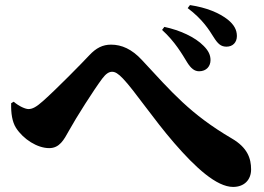

<svg xmlns="http://www.w3.org/2000/svg" viewBox="-20 -764 1040 757"><path d="M765 -483C794 -483 810 -503 810 -527C810 -547 802 -564 783 -583C749 -618 689 -645 628 -658L619 -646C670 -600 699 -549 718 -518C733 -494 747 -483 765 -483ZM873 -580C898 -580 914 -597 914 -622C914 -647 902 -667 879 -686C845 -713 795 -734 729 -744L720 -732C780 -687 805 -645 822 -618C839 -591 851 -580 873 -580ZM43 -260C72 -215 127 -180 174 -180C215 -180 232 -213 252 -249C280 -300 350 -410 383 -454C398 -474 410 -481 422 -481C434 -481 446 -474 465 -454C510 -407 583 -297 667 -200C751 -103 834 -27 899 -27C943 -27 970 -55 970 -96C970 -139 956 -182 894 -218C729 -315 658 -400 539 -528C500 -570 460 -588 418 -588C385 -588 359 -575 332 -546C304 -516 203 -413 150 -366C123 -342 108 -334 92 -334C81 -334 56 -344 34 -363L24 -357C23 -317 28 -284 43 -260Z"/></svg>

Font: Noto Serif TC Black
Style: Regular
Weight: 900
Version: Version 1.001;PS 1.001;hotconv 16.6.54;makeotf.lib2.5.65590